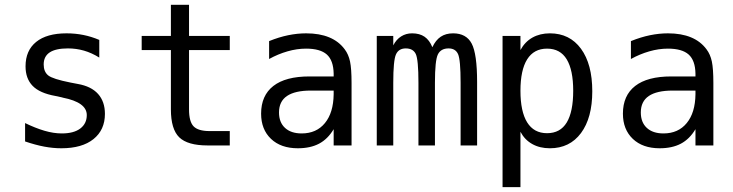

<svg xmlns="http://www.w3.org/2000/svg" viewBox="-20 -603 3040 796"><path d="M391.6 -437.5V-364.3Q360.4 -383.8 328.1 -393.1Q295.9 -402.3 261.7 -402.3Q210.9 -402.3 186 -385.7Q161.1 -369.1 161.1 -335.9Q161.1 -305.7 179.7 -290.5Q198.2 -275.4 272.5 -260.7L302.7 -254.9Q358.4 -245.1 386.7 -213.4Q415 -181.6 415 -130.9Q415 -64.5 367.7 -26.4Q320.3 11.7 234.4 11.7Q200.2 11.7 163.6 4.9Q127 -2 84 -16.6V-92.8Q126 -72.3 164.1 -61Q202.1 -49.8 236.3 -49.8Q286.1 -49.8 313 -70.3Q339.8 -90.8 339.8 -126Q339.8 -178.7 240.2 -198.2L237.3 -199.2L210 -205.1Q144.5 -216.8 115.2 -247.1Q85.9 -277.3 85.9 -328.1Q85.9 -393.6 129.9 -429.2Q173.8 -464.8 255.9 -464.8Q292 -464.8 325.7 -458Q359.4 -451.2 391.6 -437.5Z M763.7 -583V-454.1H932.6V-395.5H763.7V-149.4Q763.7 -98.6 782.7 -79.1Q801.8 -59.6 848.6 -59.6H932.6V0H840.8Q757.8 0 723.1 -33.7Q688.5 -67.4 688.5 -149.4V-395.5H567.4V-454.1H688.5V-583Z M1268.6 -227.5Q1203.1 -227.5 1169.9 -205.1Q1136.7 -182.6 1136.7 -136.7Q1136.7 -95.7 1161.6 -72.8Q1186.5 -49.8 1230.5 -49.8Q1292 -49.8 1327.1 -92.8Q1362.3 -135.7 1363.3 -211.9V-227.5ZM1437.5 -258.8V0H1363.3V-67.4Q1338.9 -26.4 1302.7 -7.3Q1266.6 11.7 1214.8 11.7Q1144.5 11.7 1103.5 -27.3Q1062.5 -66.4 1062.5 -131.8Q1062.5 -207 1113.3 -246.6Q1164.1 -286.1 1262.7 -286.1H1363.3V-297.9Q1362.3 -352.5 1335 -377Q1307.6 -401.4 1249 -401.4Q1210.9 -401.4 1171.9 -390.1Q1132.8 -378.9 1095.7 -358.4V-432.6Q1136.7 -449.2 1174.8 -457Q1212.9 -464.8 1249 -464.8Q1304.7 -464.8 1344.7 -448.2Q1384.8 -431.6 1409.2 -398.4Q1424.8 -377.9 1431.2 -348.1Q1437.5 -318.4 1437.5 -258.8Z M1772.5 -407.2Q1786.1 -436.5 1807.1 -450.7Q1828.1 -464.8 1858.4 -464.8Q1913.1 -464.8 1935.5 -422.4Q1958 -379.9 1958 -262.7V0H1889.6V-259.8Q1889.6 -355.5 1878.9 -378.9Q1868.2 -402.3 1839.8 -402.3Q1807.6 -402.3 1795.4 -377.4Q1783.2 -352.5 1783.2 -259.8V0H1714.8V-259.8Q1714.8 -356.4 1703.6 -379.4Q1692.4 -402.3 1662.1 -402.3Q1632.8 -402.3 1621.6 -377.4Q1610.4 -352.5 1610.4 -259.8V0H1542V-454.1H1610.4V-415Q1623 -439.5 1643.1 -452.1Q1663.1 -464.8 1688.5 -464.8Q1719.7 -464.8 1740.2 -450.7Q1760.7 -436.5 1772.5 -407.2Z M2137.7 -56.6V172.9H2063.5V-454.1H2137.7V-395.5Q2156.2 -429.7 2187.5 -447.3Q2218.8 -464.8 2259.8 -464.8Q2341.8 -464.8 2388.7 -400.9Q2435.5 -336.9 2435.5 -224.6Q2435.5 -114.3 2388.7 -51.3Q2341.8 11.7 2259.8 11.7Q2217.8 11.7 2186.5 -5.9Q2155.3 -23.4 2137.7 -56.6ZM2356.4 -226.6Q2356.4 -312.5 2329.6 -356.9Q2302.7 -401.4 2248 -401.4Q2193.4 -401.4 2165.5 -356.9Q2137.7 -312.5 2137.7 -226.6Q2137.7 -140.6 2165.5 -95.7Q2193.4 -50.8 2248 -50.8Q2302.7 -50.8 2329.6 -95.2Q2356.4 -139.6 2356.4 -226.6Z M2768.6 -227.5Q2703.1 -227.5 2669.9 -205.1Q2636.7 -182.6 2636.7 -136.7Q2636.7 -95.7 2661.6 -72.8Q2686.5 -49.8 2730.5 -49.8Q2792 -49.8 2827.1 -92.8Q2862.3 -135.7 2863.3 -211.9V-227.5ZM2937.5 -258.8V0H2863.3V-67.4Q2838.9 -26.4 2802.7 -7.3Q2766.6 11.7 2714.8 11.7Q2644.5 11.7 2603.5 -27.3Q2562.5 -66.4 2562.5 -131.8Q2562.5 -207 2613.3 -246.6Q2664.1 -286.1 2762.7 -286.1H2863.3V-297.9Q2862.3 -352.5 2835 -377Q2807.6 -401.4 2749 -401.4Q2710.9 -401.4 2671.9 -390.1Q2632.8 -378.9 2595.7 -358.4V-432.6Q2636.7 -449.2 2674.8 -457Q2712.9 -464.8 2749 -464.8Q2804.7 -464.8 2844.7 -448.2Q2884.8 -431.6 2909.2 -398.4Q2924.8 -377.9 2931.2 -348.1Q2937.5 -318.4 2937.5 -258.8Z"/></svg>

Font: BabelStone Irk Bitig
Style: Regular
Weight: 400
Designer: Andrew West
Foundry: BabelStone
Version: Version 1.03 June 7, 2023